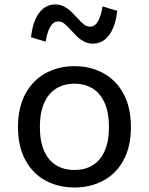

<svg xmlns="http://www.w3.org/2000/svg" viewBox="-20 -819 660 851"><path d="M310 12Q239.3 12 182.7 -18.2Q126 -48.3 92.8 -108.8Q59.7 -169.2 59.7 -255.8Q59.7 -342.7 92.8 -403.5Q126 -464.3 182.8 -495Q239.5 -525.7 310 -525.7Q380.5 -525.7 437.4 -495Q494.3 -464.3 527.3 -403.7Q560.3 -343 560.3 -255.8Q560.3 -168.8 527.3 -108.6Q494.3 -48.3 437.5 -18.2Q380.7 12 310 12ZM310 -448Q263.8 -448 229.4 -426.9Q195 -405.8 175.8 -362.8Q156.7 -319.8 156.7 -256Q156.7 -192.3 175.8 -149.7Q195 -107 229.3 -86.3Q263.7 -65.7 310 -65.7Q356.3 -65.7 390.5 -86.3Q424.7 -107 443.8 -149.7Q463 -192.3 463 -256Q463 -319.8 443.8 -362.8Q424.7 -405.8 390.4 -426.9Q356.2 -448 310 -448ZM320.3 -741.7Q339.5 -720.5 352 -710.7Q364.5 -700.8 379.2 -700.8Q400.7 -700.8 414.3 -724.4Q428 -748 434.5 -790.7L499.5 -771Q494.7 -724.8 480.2 -692.2Q465.8 -659.5 443.3 -642.5Q420.8 -625.5 392.2 -625.5Q371.8 -625.5 355 -633.7Q338.2 -641.8 325.7 -653.2Q313.2 -664.7 296.5 -683.3Q277.5 -704.5 265.2 -714.2Q252.8 -724 238.2 -724Q216.3 -724 202.7 -700.3Q189 -676.7 182.5 -634.2L117.5 -653.8Q122.3 -700.2 136.6 -732.8Q150.8 -765.3 173.2 -782.3Q195.7 -799.3 224.3 -799.3Q244.7 -799.3 261.6 -791.2Q278.5 -783 291.1 -771.5Q303.7 -760 320.3 -741.7Z"/></svg>

Font: Monaspace Neon Var ExtraLight
Style: Regular
Weight: 200
Designer: Riley Cran and the Lettermatic Team
Version: Version 1.200 (Monaspace Neon Var)